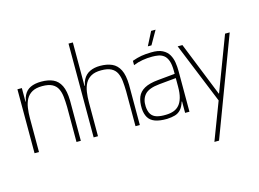

<svg xmlns="http://www.w3.org/2000/svg" viewBox="-152 -1214 2477 1839"><g transform="rotate(-15 1086.5 -294.5)"><path d="M112 -334V-442Q112 -515 134 -560Q156 -605 199.5 -625.5Q243 -646 307 -646Q376 -646 424 -624Q472 -602 498.5 -548.5Q525 -495 527 -400L484 -347Q483 -402 478 -448.5Q473 -495 456 -529.5Q439 -564 403 -583Q367 -602 304 -602Q242 -602 204 -580.5Q166 -559 146 -522Q126 -485 119 -436.5Q112 -388 112 -334ZM68 0V-634H112V-442V0ZM114 -436 79 -461V-500H125ZM484 0V-347L527 -406V0Z M654 -930H697V-442V0H654ZM1069 -347 1112 -406V0H1069ZM697 -442Q697 -515 721 -560Q745 -605 788.5 -625.5Q832 -646 889 -646Q958 -646 1007 -624Q1056 -602 1083 -548.5Q1110 -495 1112 -400L1069 -347Q1068 -402 1063 -448.5Q1058 -495 1041 -529.5Q1024 -564 988 -583Q952 -602 889 -602Q827 -602 789 -580.5Q751 -559 731 -522Q711 -485 704 -436.5Q697 -388 697 -334ZM664 -500H710L699 -436L664 -461Z M1561 0V-307Q1561 -313 1561 -330Q1561 -347 1561 -366.5Q1561 -386 1561 -400.5Q1561 -415 1561 -415Q1561 -480 1547 -518Q1533 -556 1509 -574Q1485 -592 1455.5 -597Q1426 -602 1395 -602Q1345 -602 1298 -594Q1251 -586 1207 -568V-611Q1257 -629 1298.5 -636Q1340 -643 1395 -644Q1466 -646 1508 -624.5Q1550 -603 1570.5 -567Q1591 -531 1597.5 -488Q1604 -445 1604 -404V0ZM1380 11Q1306 12 1261 -5Q1216 -22 1195 -58Q1174 -94 1171 -146Q1168 -214 1187 -261Q1206 -308 1255.5 -335.5Q1305 -363 1393 -371L1581 -389V-347L1393 -329Q1288 -319 1248 -274.5Q1208 -230 1212 -157Q1215 -107 1234 -78.5Q1253 -50 1290 -39Q1327 -28 1382 -30Q1424 -31 1457 -43Q1490 -55 1513 -81.5Q1536 -108 1548.5 -152Q1561 -196 1561 -260L1579 -113H1557Q1542 -64 1518 -37.5Q1494 -11 1460 -1Q1426 9 1380 11ZM1381 -708 1450 -843H1494L1417 -708Z M1760 341 1902 -32 1657 -634H1704L1920 -95H1923L2127 -634H2173L1806 341Z"/></g></svg>

Font: Matangi Light
Style: Regular
Weight: 300
Designer: Prashant Pant
Foundry: The Graphic Ant
Version: Version 3.002